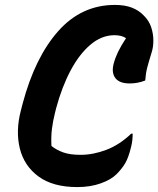

<svg xmlns="http://www.w3.org/2000/svg" viewBox="-20 -740 643 780"><path d="M294 20Q195 20 136.5 -23Q78 -66 60.5 -137Q43 -208 65 -292L72 -319Q122 -507 216.5 -613.5Q311 -720 447 -720Q487 -720 515.5 -709Q544 -698 563 -678Q585 -657 594 -630Q603 -603 603 -575.5Q603 -548 596 -527Q584 -488 578 -465Q572 -442 570 -413Q540 -401 507 -401Q465 -401 448.5 -423Q432 -445 442 -482Q448 -505 459.5 -529Q471 -553 492 -585Q474 -597 445 -597Q393 -597 347.5 -558.5Q302 -520 266.5 -453Q231 -386 208 -300L203 -280Q195 -248 191 -216.5Q187 -185 189 -147Q209 -131 236.5 -121Q264 -111 307 -111Q359 -111 412.5 -131.5Q466 -152 513 -197H519Q519 -184 517.5 -170Q516 -156 512 -141Q502 -100 489 -77.5Q476 -55 453 -32Q431 -10 389 5Q347 20 294 20Z"/></svg>

Font: Recursive Sn Csl St
Style: Bold Italic
Weight: 700
Italic angle: -15°
Version: Version 1.079;hotconv 1.0.112;makeotfexe 2.5.65598; ttfautoh